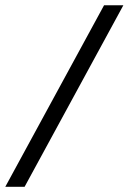

<svg xmlns="http://www.w3.org/2000/svg" viewBox="-71 -695 491 733"><path d="M326.2 -674.8H399.9L22.9 18.1H-50.8Z"/></svg>

Font: Accordance
Style: Italic
Weight: 400
Italic angle: -11°
Version: Version 1.2 (build January 31, 2020) Miklal Software Solutio